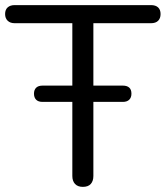

<svg xmlns="http://www.w3.org/2000/svg" viewBox="-23 -725 649 752"><path d="M301.5 6.9Q281.6 6.9 270.9 -4.5Q260.3 -15.9 260.3 -35.7V-634.1H34.5Q17 -634.1 7 -643.8Q-3 -653.5 -3 -670Q-3 -687 7 -696Q17 -705 34.5 -705H568.4Q586.5 -705 596.2 -696Q605.9 -687 605.9 -670Q605.9 -653 596.2 -643.5Q586.5 -634.1 568.4 -634.1H342.7V-35.7Q342.7 -15.9 332.5 -4.5Q322.3 6.9 301.5 6.9ZM143.7 -325.9Q127.1 -325.9 118.6 -334.4Q110.1 -343 110.1 -358.1Q110.1 -373.1 118.6 -381.4Q127.1 -389.7 143.7 -389.7H458.2Q474.3 -389.7 483.1 -381.9Q491.8 -374.1 491.8 -358.1Q491.8 -343 483.1 -334.4Q474.3 -325.9 458.2 -325.9Z"/></svg>

Font: Nunito ExtraLight
Style: Regular
Weight: 200
Designer: Vernon Adams
Foundry: Vernon Adams
Version: Version 3.602